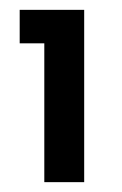

<svg xmlns="http://www.w3.org/2000/svg" viewBox="-20 -870 247 390"><path d="M70 -500V-782H20V-850H151V-500Z"/></svg>

Font: Envelope Sans Variable
Style: Regular
Weight: 500
Designer: Andreas Rasmussen / Norman Anderson
Foundry: mail.de GmbH
Version: Version 1.150